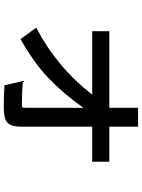

<svg xmlns="http://www.w3.org/2000/svg" viewBox="116 -826 768 1040"><g transform="rotate(90 500.0 -306.0)"><path d="M564 -669.9H666V-514.2H856V-421.4H666V-33.2Q666 18.1 643.1 38.6Q622.6 57.6 564 57.6Q495.6 57.6 441.9 53.7L418.9 -46.4Q474.1 -40.5 547.9 -40.5Q560.1 -40.5 562 -44.9Q564 -48.3 564 -59.6V-373.5Q486.8 -264.6 400.4 -182.1Q319.3 -105 191.9 -33.2L129.9 -118.2Q344.7 -230.5 492.7 -421.4H148.9V-514.2H564Z"/></g></svg>

Font: BIZ UDGothic
Style: Bold
Weight: 700
Monospace: yes
Designer: TypeBank Co., Ltd.
Foundry: Morisawa Inc.
Version: Version 1.05